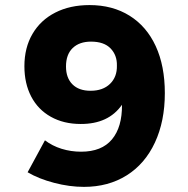

<svg xmlns="http://www.w3.org/2000/svg" viewBox="-20 -729 740 757"><path d="M299.8 -130.9Q380.9 -130.9 421.4 -179.4Q461.9 -228 460.9 -315.9Q407.7 -239.7 297.9 -240.2Q231 -240.2 180.4 -268.6Q129.9 -296.9 103 -348.4Q76.2 -399.9 76.2 -467.8Q76.2 -541 108.2 -595.5Q140.1 -649.9 198 -679.4Q255.9 -709 333 -709Q423.8 -709 491 -667Q558.1 -625 594 -547.1Q629.9 -469.2 629.9 -361.8Q629.9 -251 590.8 -167Q551.8 -83 479.5 -37.6Q407.2 7.8 311 7.8Q253.9 7.8 193.4 -8.1Q132.8 -23.9 88.9 -49.8L157.2 -175.8Q186 -153.8 222.9 -142.3Q259.8 -130.9 299.8 -130.9ZM240.2 -466.8Q240.2 -421.9 265.6 -396.5Q291 -371.1 336.9 -371.1Q385.7 -371.1 413.8 -398.4Q441.9 -425.8 440.9 -470.2Q441.9 -511.2 416 -538.1Q390.1 -564.9 338.9 -564.9Q293 -564.9 266.6 -539.6Q240.2 -514.2 240.2 -466.8Z"/></svg>

Font: Argentum Sans
Style: Bold
Weight: 700
Designer: Julieta Ulanovsky (Modified by Cristiano Sobral)
Foundry: Julieta Ulanovsky
Version: Version 1.000; ttfautohint (v1.5.65-e2d9)